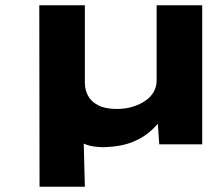

<svg xmlns="http://www.w3.org/2000/svg" viewBox="-20 -551 792 733"><path d="M131 162 130 -531H304V-235Q304 -208 316 -185.5Q328 -163 355 -149Q382 -135 426 -135Q460 -135 488 -144Q516 -153 536.5 -167.5Q557 -182 567.5 -201.5Q578 -221 578 -243V-531H752V0H588L582 -86L619 -127Q593 -87 562 -57Q531 -27 486.5 -9Q442 9 376 11Q362 11 343.5 9Q325 7 309 1Q293 -5 284 -13L298 -66L304 162Z"/></svg>

Font: Lexend Tera
Style: Bold
Weight: 700
Designer: Bonnie Shaver-Troup, Thomas Jockin
Foundry: Lexend
Version: Version 1.007